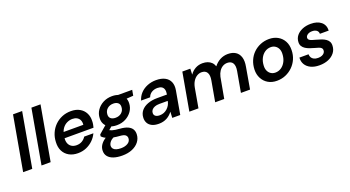

<svg xmlns="http://www.w3.org/2000/svg" viewBox="-60 -1431 4326 2375"><g transform="rotate(-20 2103.0 -244.0)"><path d="M17 0 144 -715H264L137 0Z M259 0 386 -715H506L379 0Z M737 12Q670 12 621 -15.5Q572 -43 546.5 -93Q521 -143 525 -211Q527 -273 550.5 -327Q574 -381 614.5 -421.5Q655 -462 709.5 -485Q764 -508 829 -508Q896 -508 943.5 -481Q991 -454 1015 -407Q1039 -360 1036 -301Q1036 -281 1032 -259Q1028 -237 1023 -219H611L624 -296H917Q921 -333 908.5 -358.5Q896 -384 871.5 -397.5Q847 -411 813 -411Q776 -411 741.5 -394.5Q707 -378 682.5 -345Q658 -312 649 -262L644 -233Q637 -190 648 -157Q659 -124 686.5 -105.5Q714 -87 754 -87Q795 -87 826.5 -105.5Q858 -124 877 -155H998Q976 -107 937.5 -69.5Q899 -32 848 -10Q797 12 737 12Z M1242 227Q1177 227 1129 211Q1081 195 1055.5 163Q1030 131 1032 85Q1033 47 1053.5 15Q1074 -17 1111 -43.5Q1148 -70 1200 -90L1241 -33Q1192 -15 1169.5 11Q1147 37 1145 66Q1145 88 1158 104Q1171 120 1197 128Q1223 136 1257 136Q1312 136 1348 113.5Q1384 91 1385 51Q1386 27 1368 9.5Q1350 -8 1295 -12Q1248 -15 1211.5 -22.5Q1175 -30 1147.5 -40Q1120 -50 1100.5 -62.5Q1081 -75 1069 -89L1073 -113L1193 -217L1270 -188L1140 -76L1179 -134Q1190 -127 1202 -121Q1214 -115 1229.5 -110.5Q1245 -106 1268.5 -102Q1292 -98 1325 -96Q1390 -91 1428.5 -73Q1467 -55 1483.5 -26Q1500 3 1498 41Q1496 93 1464 135.5Q1432 178 1375 202.5Q1318 227 1242 227ZM1307 -149Q1249 -149 1210 -169.5Q1171 -190 1151.5 -225Q1132 -260 1135 -304Q1137 -361 1168.5 -407Q1200 -453 1252.5 -480.5Q1305 -508 1370 -508Q1427 -508 1466 -487.5Q1505 -467 1524 -432Q1543 -397 1541 -353Q1539 -296 1507.5 -250Q1476 -204 1424 -176.5Q1372 -149 1307 -149ZM1323 -241Q1371 -241 1402.5 -268.5Q1434 -296 1436 -342Q1438 -378 1415.5 -397Q1393 -416 1354 -416Q1306 -416 1274 -388Q1242 -360 1240 -314Q1238 -279 1260.5 -260Q1283 -241 1323 -241ZM1434 -410 1426 -496H1633L1620 -423Z M1802 12Q1745 12 1709.5 -6.5Q1674 -25 1658 -56Q1642 -87 1644 -124Q1646 -177 1676.5 -214.5Q1707 -252 1761.5 -273Q1816 -294 1890 -294H2017Q2024 -334 2016.5 -359.5Q2009 -385 1988 -398Q1967 -411 1932 -411Q1891 -411 1857.5 -391.5Q1824 -372 1810 -333H1691Q1707 -387 1744 -426Q1781 -465 1834.5 -486.5Q1888 -508 1949 -508Q2019 -508 2065.5 -483.5Q2112 -459 2131 -413.5Q2150 -368 2139 -305L2085 0H1980L1984 -79H1983Q1968 -59 1949 -42Q1930 -25 1907.5 -13Q1885 -1 1858.5 5.5Q1832 12 1802 12ZM1847 -83Q1877 -83 1902.5 -93.5Q1928 -104 1948 -122.5Q1968 -141 1981.5 -165Q1995 -189 1999 -216V-217H1889Q1853 -217 1827.5 -207Q1802 -197 1788 -180Q1774 -163 1773 -140Q1772 -112 1792 -97.5Q1812 -83 1847 -83Z M2205 0 2293 -496H2398L2395 -420H2396Q2425 -462 2467.5 -485Q2510 -508 2561 -508Q2598 -508 2627.5 -497.5Q2657 -487 2678 -466.5Q2699 -446 2710 -414H2711Q2745 -458 2792 -483Q2839 -508 2895 -508Q2955 -508 2995 -482.5Q3035 -457 3051 -406.5Q3067 -356 3053 -282L3004 0H2884L2932 -270Q2944 -336 2923 -371.5Q2902 -407 2851 -407Q2819 -407 2791.5 -391.5Q2764 -376 2744 -346.5Q2724 -317 2714 -275L2664 0H2545L2593 -270Q2605 -336 2584 -371.5Q2563 -407 2512 -407Q2480 -407 2450.5 -389Q2421 -371 2400 -337.5Q2379 -304 2370 -256L2325 0Z M3356 12Q3290 12 3241 -17Q3192 -46 3165 -97.5Q3138 -149 3140 -214Q3142 -277 3165 -331Q3188 -385 3228.5 -424.5Q3269 -464 3322.5 -486Q3376 -508 3437 -508Q3502 -508 3552 -479.5Q3602 -451 3629 -400.5Q3656 -350 3654 -283Q3653 -220 3629.5 -166.5Q3606 -113 3565 -73Q3524 -33 3471 -10.5Q3418 12 3356 12ZM3372 -90Q3415 -90 3450.5 -114Q3486 -138 3507.5 -180.5Q3529 -223 3531 -278Q3533 -319 3518.5 -347.5Q3504 -376 3479 -391Q3454 -406 3423 -406Q3380 -406 3344.5 -382Q3309 -358 3287.5 -315.5Q3266 -273 3264 -218Q3262 -178 3276.5 -149Q3291 -120 3316 -105Q3341 -90 3372 -90Z M3916 12Q3850 12 3803 -10.5Q3756 -33 3732.5 -72.5Q3709 -112 3713 -163H3833Q3833 -140 3843.5 -121Q3854 -102 3876 -91Q3898 -80 3931 -80Q3961 -80 3981.5 -89Q4002 -98 4013.5 -112.5Q4025 -127 4025 -147Q4026 -165 4014.5 -176.5Q4003 -188 3981.5 -195.5Q3960 -203 3932 -210Q3902 -218 3872 -228.5Q3842 -239 3817.5 -254.5Q3793 -270 3779 -293Q3765 -316 3767 -348Q3769 -395 3797 -430.5Q3825 -466 3874 -487Q3923 -508 3986 -508Q4072 -508 4121.5 -467Q4171 -426 4168 -353H4052Q4052 -382 4030.5 -399Q4009 -416 3971 -416Q3934 -416 3910.5 -399.5Q3887 -383 3886 -360Q3885 -344 3897 -333Q3909 -322 3930.5 -315Q3952 -308 3983 -300Q4018 -291 4048.5 -280Q4079 -269 4102 -253.5Q4125 -238 4137.5 -215.5Q4150 -193 4148 -160Q4146 -109 4115.5 -70Q4085 -31 4033.5 -9.5Q3982 12 3916 12Z"/></g></svg>

Font: DM Sans 28pt SemiBold
Style: Italic
Weight: 600
Italic angle: -10°
Version: Version 4.004;gftools[0.9.30]